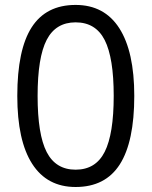

<svg xmlns="http://www.w3.org/2000/svg" viewBox="-20 -745 612 775"><path d="M522 -357.9Q522 -172.9 463.6 -81.5Q405.3 9.8 285.2 9.8Q169.9 9.8 109.9 -83.7Q49.8 -177.2 49.8 -357.9Q49.8 -544.4 107.9 -634.8Q166 -725.1 285.2 -725.1Q401.4 -725.1 461.7 -630.9Q522 -536.6 522 -357.9ZM131.8 -357.9Q131.8 -202.1 168.5 -131.1Q205.1 -60.1 285.2 -60.1Q366.2 -60.1 402.6 -132.1Q439 -204.1 439 -357.9Q439 -511.7 402.6 -583.3Q366.2 -654.8 285.2 -654.8Q205.1 -654.8 168.5 -584.2Q131.8 -513.7 131.8 -357.9Z"/></svg>

Font: f01525491
Style: Regular
Weight: 400
Foundry: Ascender Corporation
Version: Version 1.10